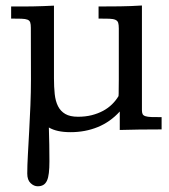

<svg xmlns="http://www.w3.org/2000/svg" viewBox="-20 -459 599 681"><path d="M113.8 201.7Q100.1 201.7 88.4 190.4Q76.7 179.2 76.7 156.7Q76.7 128.9 78.9 89.6Q81.1 50.3 83.5 5.9Q85.9 -38.6 87.9 -85.9Q89.8 -133.3 89.8 -177.2L89.4 -360.4Q89.4 -372.6 87.2 -379.4Q85 -386.2 77.6 -389.2Q70.3 -392.1 56.4 -392.6Q42.5 -393.1 19.5 -393.1V-436Q41 -436 59.6 -436Q78.1 -436 95.9 -436.3Q113.8 -436.5 132.1 -437.3Q150.4 -438 171.4 -439V-181.2Q171.4 -150.4 174.1 -125.2Q176.8 -100.1 185.8 -82.3Q194.8 -64.5 211.7 -54.7Q228.5 -44.9 256.8 -44.9Q283.2 -44.9 305.4 -50.5Q327.6 -56.2 345.7 -65.9Q363.8 -75.7 377.4 -89.1Q391.1 -102.5 400.4 -118.2Q400.9 -118.7 400.9 -127.4Q400.9 -136.2 401.1 -149.2Q401.4 -162.1 401.4 -177.2Q401.4 -192.4 401.4 -205.6Q401.4 -218.8 401.4 -227.5Q401.4 -236.3 401.4 -237.3V-357.9Q401.4 -371.1 399.2 -378.2Q397 -385.3 389.4 -388.7Q381.8 -392.1 367.7 -392.6Q353.5 -393.1 329.6 -393.1V-436Q366.7 -436 405.5 -436.5Q444.3 -437 483.4 -439.5V-68.4Q483.4 -59.6 485.8 -54.4Q488.3 -49.3 495.8 -46.9Q503.4 -44.4 517.1 -43.9Q530.8 -43.5 553.2 -43.5V0Q509.3 0 473.6 0.5Q438 1 404.8 2V-63.5Q371.1 -26.4 326.7 -8.3Q282.2 9.8 230.5 9.8Q205.1 9.8 186.3 5.6Q167.5 1.5 153.3 -6.8Q154.3 22 154.8 54.2Q155.3 86.4 155.3 113.3Q155.3 137.7 153.3 154.5Q151.4 171.4 146.5 181.9Q141.6 192.4 133.5 197Q125.5 201.7 113.8 201.7Z"/></svg>

Font: Kameron
Style: Regular
Weight: 400
Version: Version 1.000